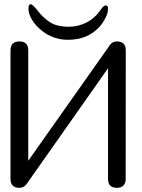

<svg xmlns="http://www.w3.org/2000/svg" viewBox="-20 -899 681 919"><path d="M539.6 -700.7Q582 -700.7 582 -658.2L581.5 -36.6Q576.7 0 539.6 0Q497.1 0 497.1 -42.5V-572.3L107.9 -19L105 -15.1Q92.3 0 72.8 0Q30.3 0 30.3 -42.5V-658.2Q30.3 -700.7 72.8 -700.7Q115.2 -700.7 115.2 -658.2V-129.4L502.4 -678.2Q504.9 -683.1 508.8 -687L509.8 -688.5Q522 -700.7 539.6 -700.7ZM176.8 -754.9Q150.9 -775.9 133.3 -804.2Q116.2 -832 116.2 -858.4Q116.2 -878.9 128.4 -878.9L130.9 -877.9Q140.6 -873 158.2 -850.6Q184.1 -816.4 216.3 -794.4Q250 -771 310.5 -771Q352.5 -771 392.6 -790.5Q432.1 -810.5 456.1 -844.2Q463.9 -855 467.8 -860.4Q472.2 -866.2 477.5 -870.1Q481.4 -873 487.3 -873Q497.1 -873 497.1 -856.4Q497.1 -836.9 484.9 -813.5Q471.7 -788.1 457 -771.5Q399.9 -708.5 306.2 -708.5Q232.9 -708.5 176.8 -754.9Z"/></svg>

Font: inglobal
Style: Regular
Weight: 400
Designer: Andrey Kochetov, Denis Davydov, Evgeny Yurtaev
Foundry: inglobal
Version: Version 1.00 September 25, 2014, initial release